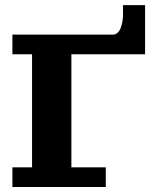

<svg xmlns="http://www.w3.org/2000/svg" viewBox="-20 -743 626 763"><path d="M429.7 -605.5Q439.9 -605.5 448 -613.4Q456.1 -621.3 460.3 -633.8Q464.6 -646.2 466.7 -658.9Q468.8 -671.6 468.8 -683.6V-722.7H556.6V-527.3H263.7V-78.1H400.4V0H29.3V-78.1H107.4V-527.3H29.3V-605.5Z"/></svg>

Font: Orelega One
Style: Regular
Weight: 400
Version: Version 1.1 ; ttfautohint (v1.8.3)